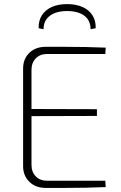

<svg xmlns="http://www.w3.org/2000/svg" viewBox="-20 -919 593 939"><path d="M203 -690Q252 -690 301.5 -690Q351 -690 400 -689Q449 -688 497 -686L495 -655H210Q176 -655 155 -633.5Q134 -612 134 -577V-113Q134 -78 155 -56.5Q176 -35 210 -35H495L497 -4Q449 -2 400 -1Q351 0 301.5 0Q252 0 203 0Q154 0 123.5 -30Q93 -60 93 -106V-584Q93 -631 123.5 -660.5Q154 -690 203 -690ZM110 -386 454 -385V-352L110 -351ZM193 -776 169 -781Q168 -818 185 -844.5Q202 -871 233.5 -885Q265 -899 308 -899Q351 -899 383 -885Q415 -871 432 -844.5Q449 -818 448 -781L423 -776Q423 -819 392.5 -842Q362 -865 308 -865Q255 -865 224 -842Q193 -819 193 -776Z"/></svg>

Font: Exo 2 ExtraLight
Style: Regular
Weight: 250
Designer: Natanael Gama
Foundry: Natanael Gama
Version: Version 2.010